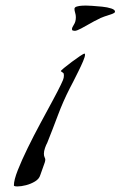

<svg xmlns="http://www.w3.org/2000/svg" viewBox="-20 -413 450 691"><path d="M249 -302Q246 -302 242.5 -303Q239 -304 239 -308Q239 -314 246 -324.5Q253 -335 253 -351Q253 -359 250.5 -367Q248 -375 248 -381Q248 -387 256.5 -389.5Q265 -392 275 -392.5Q285 -393 289 -393Q295 -393 311.5 -392Q328 -391 347.5 -389Q367 -387 380.5 -382.5Q394 -378 394 -371Q394 -368 390 -366Q386 -364 384 -363Q369 -358 355.5 -353.5Q342 -349 328 -341Q321 -338 304.5 -328.5Q288 -319 272 -310.5Q256 -302 249 -302ZM42 258Q41 258 35.5 257.5Q30 257 30 254Q30 235 44 199.5Q58 164 79.5 120Q101 76 125 31.5Q149 -13 169 -50Q189 -87 199 -108Q203 -116 206.5 -124.5Q210 -133 210 -141Q210 -149 207.5 -150.5Q205 -152 200 -156Q199 -156 199 -157Q199 -159 210.5 -168.5Q222 -178 238 -190Q254 -202 267.5 -211Q281 -220 284 -220Q286 -220 286 -216Q286 -209 279 -192.5Q272 -176 262 -156Q252 -136 243.5 -119Q235 -102 231 -95Q207 -48 188.5 1.5Q170 51 150 101Q146 108 142 119.5Q138 131 138 140Q138 148 140.5 153Q143 158 143 161Q143 166 141 172L125 217Q121 231 106 240Q91 249 73.5 253.5Q56 258 42 258Z"/></svg>

Font: My Soul
Style: Regular
Weight: 400
Designer: Robert E. Leuschke
Foundry: Robert E. Leuschke
Version: Version 1.010; ttfautohint (v1.8.4.7-5d5b)